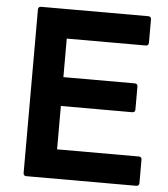

<svg xmlns="http://www.w3.org/2000/svg" viewBox="-52 -781 725 829"><g transform="rotate(5 310.0 -367.0)"><path d="M93 0Q80 0 80 -13V-721Q80 -734 93 -734H557Q570 -734 570 -721V-620Q570 -607 557 -607H215V-440H524Q537 -440 537 -427V-328Q537 -315 524 -315H215V-127H569Q582 -127 582 -114V-13Q582 0 569 0Z"/></g></svg>

Font: LINE Seed Sans TH
Style: Bold
Weight: 700
Designer: Dalton Maag Ltd | Thai characters by Cadson Demak Co.,Ltd.
Foundry: Dalton Maag Ltd
Version: Version 1.002